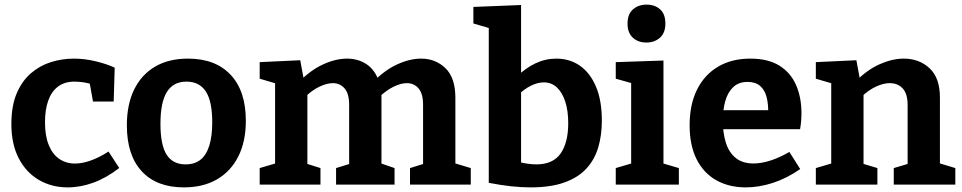

<svg xmlns="http://www.w3.org/2000/svg" viewBox="-20 -800 4170 832"><path d="M273 12Q204 12 148.5 -20.3Q93 -52.7 61.2 -114Q29.3 -175.3 29.3 -262.3Q29.3 -341.3 52.3 -395.3Q75.3 -449.3 114.2 -482.7Q153 -516 201.2 -531Q249.3 -546 300 -546Q348.3 -546 397.2 -533.8Q446 -521.7 477 -506.7L472.7 -360H383L368.3 -442L379.3 -433.7Q364 -440 342.7 -443.2Q321.3 -446.3 302.7 -446.3Q259.7 -446.3 231.2 -424.7Q202.7 -403 188.8 -363.5Q175 -324 175 -270.3Q175 -211.7 191.2 -171.7Q207.3 -131.7 236.8 -111.5Q266.3 -91.3 305 -91.3Q336.3 -91.3 373 -104.3Q409.7 -117.3 450.3 -143.3L496.7 -72Q441 -29 384.8 -8.5Q328.7 12 273 12Z M794.7 -546Q913.3 -546 979.3 -476Q1045.3 -406 1045.3 -276.7Q1045.3 -187.3 1013 -122.7Q980.7 -58 920.7 -23Q860.7 12 776.7 12Q658.7 12 594.2 -57.8Q529.7 -127.7 529.7 -257Q529.7 -347.3 561.2 -411.8Q592.7 -476.3 651.8 -511.2Q711 -546 794.7 -546ZM788 -446.3Q731 -446.3 703.2 -401.5Q675.3 -356.7 675.3 -263.7Q675.3 -171.3 702.2 -129.5Q729 -87.7 784 -87.7Q823.7 -87.7 849 -108Q874.3 -128.3 887 -169.2Q899.7 -210 899.7 -270.3Q899.7 -361.3 871.8 -403.8Q844 -446.3 788 -446.3Z M1620 -453.3 1600.3 -448Q1648.3 -497 1702.3 -521.5Q1756.3 -546 1804.7 -546Q1867.7 -546 1910.5 -504.3Q1953.3 -462.7 1953.3 -376.7V-75.7L1940.3 -95.7L2020 -71.7V0H1756.7V-71.7L1829.7 -94.3L1813.3 -73V-345.7Q1813.3 -394 1793.8 -416.8Q1774.3 -439.7 1743 -439.7Q1717 -439.7 1685 -424Q1653 -408.3 1621 -377.3L1631.3 -408Q1632.7 -399.7 1632.8 -393.3Q1633 -387 1633 -382V-75.7L1620 -95.7L1689.7 -71.7V0H1436.3V-71.7L1509.3 -94.3L1493 -73V-345.7Q1493 -394 1473.2 -416.8Q1453.3 -439.7 1422.7 -439.7Q1396.7 -439.7 1365 -424.8Q1333.3 -410 1302.7 -380.3L1312 -400.7V-73L1299 -93.7L1368.7 -71.7V0H1105.3V-71.7L1189 -96.3L1172 -75.7V-457L1189 -434.3L1105.3 -459V-530.7L1281 -539L1298.7 -443.3L1280.7 -449.7Q1328 -497.3 1381.7 -521.7Q1435.3 -546 1484.3 -546Q1529.7 -546 1565.7 -523.5Q1601.7 -501 1620 -453.3Z M2279 12Q2239.7 12 2194.7 7.2Q2149.7 2.3 2098 -7.7V-709.7L2120.3 -672.3L2031.3 -698.3V-770L2238 -778.3V-448.3L2220.7 -469Q2257.3 -505 2300.3 -525.5Q2343.3 -546 2391 -546Q2448.7 -546 2492.8 -515.3Q2537 -484.7 2562.5 -424.8Q2588 -365 2588 -277Q2588 -214.3 2572.5 -161.7Q2557 -109 2521.7 -70.2Q2486.3 -31.3 2426.8 -9.7Q2367.3 12 2279 12ZM2304.3 -87.7Q2376 -87.7 2409.2 -134.7Q2442.3 -181.7 2442.3 -266Q2442.3 -320.7 2429.3 -360.2Q2416.3 -399.7 2393 -421.3Q2369.7 -443 2336.3 -443Q2310 -443 2281.2 -428.8Q2252.3 -414.7 2221.3 -385.7L2238 -428.7V-66L2221 -99.7Q2268.3 -87.7 2304.3 -87.7Z M2855 -81.7 2844.7 -94.3 2921.7 -71.7V0H2648.3V-71.7L2725.3 -94.3L2715 -81.7V-447L2724 -437.7L2648.3 -459V-530.7L2855 -537.7ZM2781 -615.7Q2744.7 -615.7 2722 -637Q2699.3 -658.3 2699.3 -697.3Q2699.3 -738.7 2722.8 -759.3Q2746.3 -780 2782 -780Q2817.3 -780 2840.3 -759.7Q2863.3 -739.3 2863.3 -698Q2863.3 -657.3 2839.7 -636.5Q2816 -615.7 2781 -615.7Z M3211.8 12Q3139.2 12 3084.3 -18.7Q3029.4 -49.4 2998.9 -109.5Q2968.4 -169.6 2968.4 -257.2Q2968.4 -347.2 3000.5 -411.7Q3032.6 -476.2 3091.7 -511.1Q3150.8 -546 3231.2 -546Q3309 -546 3357.9 -515.2Q3406.8 -484.4 3429.9 -430.9Q3453 -377.4 3453 -309.6Q3453 -293 3451.6 -276.2Q3450.2 -259.4 3447 -240H3081.2V-322.6H3326.6L3308.8 -310.2Q3309.8 -350 3301.6 -380.4Q3293.4 -410.8 3273.6 -427.9Q3253.8 -445 3219.6 -445Q3180.6 -445 3157 -422.3Q3133.4 -399.6 3122.8 -361.8Q3112.2 -324 3112.2 -277.4Q3112.2 -224 3125.2 -182.1Q3138.2 -140.2 3167.7 -115.9Q3197.2 -91.6 3245.4 -91.6Q3278.6 -91.6 3318.3 -104.2Q3358 -116.8 3400.6 -141.6L3447.6 -67.4Q3389.6 -27.2 3329.5 -7.6Q3269.4 12 3211.8 12Z M3515.3 0V-71.7L3599 -96.3L3582 -75.7V-457L3599 -434.3L3515.3 -459V-530.7L3691 -539L3708.7 -443.3L3690.7 -449.7Q3739.3 -498.7 3793.3 -522.3Q3847.3 -546 3896.3 -546Q3963.7 -546 4008.7 -503.7Q4053.7 -461.3 4053 -374.7V-75.7L4040 -95.7L4119.7 -71.7V0H3853V-71.7L3929.3 -94.3L3913 -73V-345Q3913 -394 3891.7 -416.8Q3870.3 -439.7 3835.3 -439.7Q3808 -439.7 3776 -424.8Q3744 -410 3712.7 -380.3L3722 -401.3V-73L3709 -93.7L3782 -71.7V0Z"/></svg>

Font: Bitter Thin
Style: Regular
Weight: 100
Designer: Sol Matas, and Bitter project Authors
Foundry: Sol Matas
Version: Version 2.002